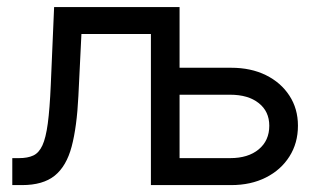

<svg xmlns="http://www.w3.org/2000/svg" viewBox="-20 -536 918 556"><path d="M15.6 0V-78.1H35.2Q60.1 -78.1 76.4 -85.7Q92.8 -93.3 102.8 -115Q112.8 -136.7 118.4 -178.5Q124 -220.2 127 -289.1L136.7 -515.6H500V0H417V-437.5H215.8L207 -257.8Q202.6 -168.5 187.5 -111.6Q172.4 -54.7 138.4 -27.3Q104.5 0 43.9 0ZM500 -339.8H649.4Q706.5 -339.8 750 -318.4Q793.5 -296.9 818.1 -259Q842.8 -221.2 842.8 -171.9Q842.8 -121.6 818.1 -82.8Q793.5 -43.9 750 -22Q706.5 0 649.4 0H417V-515.6H500ZM500 -261.7V-78.1H646.5Q698.7 -78.1 729.2 -103.5Q759.8 -128.9 759.8 -171.9Q759.8 -213.4 729.2 -237.5Q698.7 -261.7 646.5 -261.7Z"/></svg>

Font: Inter Display
Style: Regular
Weight: 400
Designer: Rasmus Andersson
Foundry: rsms
Version: Version 4.000;git-37864ae